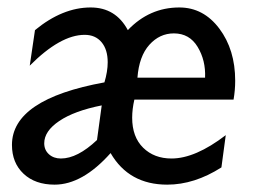

<svg xmlns="http://www.w3.org/2000/svg" viewBox="-20 -483 686 517"><path d="M587.9 -119.1 576.2 -32.2Q503.4 14.2 430.2 14.2Q327.1 14.2 277.8 -70.8Q202.1 14.2 127 14.2Q74.7 14.2 43.5 -15.1Q12.2 -44.4 12.2 -92.8Q12.2 -215.8 261.2 -261.2Q270 -290.5 270 -315.4Q270 -349.6 253.4 -369.4Q236.8 -389.2 208 -389.2Q142.6 -389.2 60.1 -306.2L74.2 -401.9Q148.4 -462.9 224.1 -462.9Q291.5 -462.9 324.2 -401.9Q382.3 -462.9 462.9 -462.9Q527.8 -462.9 570.6 -406Q613.3 -349.1 613.3 -265.6Q613.3 -240.2 608.9 -214.8H341.8Q335.9 -189 335.9 -166Q335.9 -114.3 365.5 -85.2Q395 -56.2 441.9 -56.2Q505.9 -56.2 587.9 -119.1ZM350.1 -273.9H532.2Q534.2 -320.3 512.2 -356.7Q490.2 -393.1 448.2 -393.1Q409.7 -393.1 382.1 -362.3Q354.5 -331.5 350.1 -273.9ZM241.2 -106 253.9 -199.2Q180.2 -184.6 139.6 -157.2Q99.1 -129.9 99.1 -97.2Q99.1 -79.1 111.8 -67.6Q124.5 -56.2 144 -56.2Q188.5 -56.2 241.2 -106Z"/></svg>

Font: Myanmar Pyu Pro
Style: Regular
Weight: 400
Designer: Khon Soe Zaw Thu
Foundry: PaOh Unicode
Version: Version 2.00 April 29, 2017